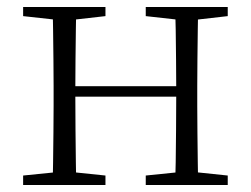

<svg xmlns="http://www.w3.org/2000/svg" viewBox="-20 -528 717 548"><path d="M130 0Q131 -24 131.5 -64.5Q132 -105 132.5 -148.5Q133 -192 133 -226V-283Q133 -316 132.5 -359.5Q132 -403 131.5 -443.5Q131 -484 130 -508H198Q197 -484 196.5 -443Q196 -402 195.5 -357Q195 -312 195 -275V-256Q195 -207 195.5 -157Q196 -107 196.5 -65.5Q197 -24 198 0ZM479 0Q481 -24 481.5 -65.5Q482 -107 482.5 -157Q483 -207 483 -256V-275Q483 -312 482.5 -357Q482 -402 481.5 -443Q481 -484 479 -508H546Q545 -484 544.5 -443.5Q544 -403 543.5 -359.5Q543 -316 543 -283V-226Q543 -192 543.5 -148.5Q544 -105 544.5 -64.5Q545 -24 546 0ZM46 0V-27L155 -38H175L281 -27V0ZM46 -482V-508H281V-482L175 -470H155ZM396 0V-27L504 -38H525L630 -27V0ZM396 -482V-508H630V-482L525 -470H504ZM163 -252V-282H513V-252Z"/></svg>

Font: Noto Serif JP
Style: Regular
Weight: 200
Designer: Ryoko NISHIZUKA 西塚涼子 (kana & ideographs); Frank Grießhammer (Latin, Greek & Cyrillic); Wenlong ZHANG 张文龙 (bopomofo); San
Foundry: Adobe
Version: Version 2.001;hotconv 1.1.0;makeotfexe 2.6.0